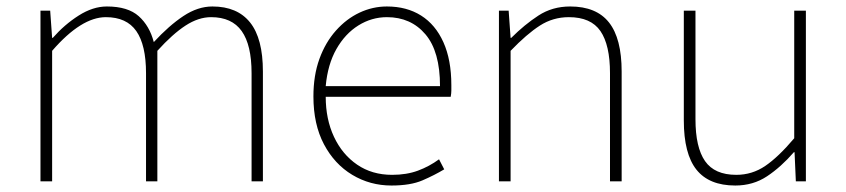

<svg xmlns="http://www.w3.org/2000/svg" viewBox="-20 -560 2613 593"><path d="M105 0V-527H135L141 -443H143Q179 -484 223 -512Q267 -540 310 -540Q375 -540 408.5 -510Q442 -480 455 -430Q502 -481 546.5 -510.5Q591 -540 636 -540Q713 -540 752.5 -490.5Q792 -441 792 -339V0H757V-334Q757 -421 726.5 -464Q696 -507 632 -507Q593 -507 553 -481Q513 -455 466 -403V0H431V-334Q431 -421 401 -464Q371 -507 307 -507Q269 -507 227.5 -481Q186 -455 141 -403V0Z M1189 13Q1123 13 1068 -20Q1013 -53 980.5 -114.5Q948 -176 948 -262Q948 -327 966.5 -378Q985 -429 1017.5 -465.5Q1050 -502 1090.5 -521Q1131 -540 1175 -540Q1236 -540 1280.5 -512Q1325 -484 1349.5 -429.5Q1374 -375 1374 -297Q1374 -289 1374 -280.5Q1374 -272 1372 -261H986Q986 -192 1011.5 -137.5Q1037 -83 1083 -51.5Q1129 -20 1191 -20Q1236 -20 1271 -33Q1306 -46 1336 -68L1352 -37Q1322 -19 1285 -3Q1248 13 1189 13ZM986 -294H1339Q1339 -401 1294 -454Q1249 -507 1175 -507Q1128 -507 1087 -481.5Q1046 -456 1019 -408.5Q992 -361 986 -294Z M1521 0V-527H1551L1557 -443H1559Q1600 -484 1643 -512Q1686 -540 1741 -540Q1822 -540 1861 -490.5Q1900 -441 1900 -339V0H1864V-334Q1864 -421 1834.5 -464Q1805 -507 1737 -507Q1688 -507 1647.5 -481Q1607 -455 1557 -403V0Z M2251 13Q2170 13 2131 -36Q2092 -85 2092 -188V-527H2128V-192Q2128 -105 2157.5 -62.5Q2187 -20 2254 -20Q2303 -20 2343.5 -47.5Q2384 -75 2433 -133V-527H2469V0H2438L2434 -90H2432Q2392 -44 2349 -15.5Q2306 13 2251 13Z"/></svg>

Font: Noto Sans JP
Style: Regular
Weight: 100
Designer: Ryoko NISHIZUKA 西塚涼子 (kana, bopomofo & ideographs); Paul D. Hunt (Latin, Greek & Cyrillic); Sandoll Communications 산돌커뮤니
Foundry: Adobe
Version: Version 2.004;hotconv 1.0.118;makeotfexe 2.5.65603